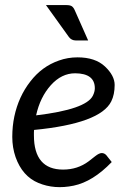

<svg xmlns="http://www.w3.org/2000/svg" viewBox="-20 -744 501 771"><path d="M281.7 -449.7Q227.1 -449.7 184.1 -401.9Q141.1 -354 125 -280.8Q325.7 -304.7 353 -359.9Q360.8 -376 360.8 -389.6Q360.8 -449.2 281.7 -449.7ZM116.2 -200.7Q116.2 -63 233.4 -63Q291.5 -63 335.9 -96.2Q347.2 -105 362.8 -117.2Q378.4 -129.4 388.7 -129.4Q398.9 -129.4 406.7 -121.1L428.7 -93.3Q353 -14.6 275.9 1.5Q198.7 17.6 134.3 -9.3Q69.8 -36.1 42.5 -113.3Q29.3 -151.4 29.3 -194.3Q29.3 -237.3 37.6 -276.4Q54.7 -356.4 101.6 -416.5Q147.9 -477.1 216.8 -501Q252 -513.7 291.5 -513.7Q362.3 -513.7 401.4 -477.1Q440.4 -440.4 440.4 -402.8Q440.4 -364.3 426.8 -336.9Q382.8 -248 116.7 -222.2Q116.2 -216.8 116.2 -211.4Q116.2 -206.1 116.2 -200.7ZM246.1 -723.6Q261.7 -723.6 268.6 -718.8Q275.4 -713.9 280.3 -702.6L334 -581.5H284.7Q267.1 -581.5 256.8 -595.2L164.6 -723.6Z"/></svg>

Font: Lato-Italic
Style: Italic
Weight: 400
Italic angle: -7°
Designer: Lukasz Dziedzic
Foundry: tyPoland Lukasz Dziedzic
Version: Version 1.104; Western+Polish opensource